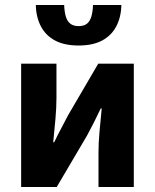

<svg xmlns="http://www.w3.org/2000/svg" viewBox="-20 -752 623 772"><path d="M65 0V-496H207V-358Q207 -320 203 -274.5Q199 -229 194 -180H198Q210 -206 226.5 -236.5Q243 -267 254 -289L375 -496H518V0H376V-138Q376 -176 380 -221Q384 -266 389 -316H385Q373 -290 357.5 -259.5Q342 -229 330 -207L208 0ZM296 -569Q239 -569 201.5 -589Q164 -609 144.5 -646Q125 -683 124 -732H238Q239 -705 244.5 -686Q250 -667 262.5 -657Q275 -647 296 -647Q318 -647 330 -657Q342 -667 347.5 -686Q353 -705 354 -732H468Q467 -683 447.5 -646Q428 -609 390.5 -589Q353 -569 296 -569Z"/></svg>

Font: Source Sans 3
Style: Bold
Weight: 700
Designer: Paul D. Hunt
Foundry: Adobe
Version: Version 3.052;hotconv 1.1.0;makeotfexe 2.6.0